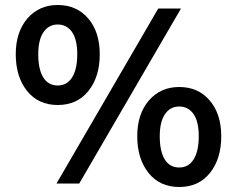

<svg xmlns="http://www.w3.org/2000/svg" viewBox="-20 -734 947 768"><path d="M43 -517Q43 -606 89.5 -660Q136 -714 211 -714Q287 -714 333 -660Q379 -606 379 -517Q379 -427 334 -370.5Q289 -314 211 -314Q133 -314 88 -370.5Q43 -427 43 -517ZM289 -517Q289 -576 268 -606Q247 -636 211 -636Q175 -636 154 -605.5Q133 -575 133 -517Q133 -457 153 -424.5Q173 -392 211 -392Q248 -392 268.5 -424.5Q289 -457 289 -517ZM613 -700H704L297 0H206ZM529 -189Q529 -278 575.5 -332Q622 -386 697 -386Q773 -386 819 -332Q865 -278 865 -189Q865 -99 820 -42.5Q775 14 697 14Q619 14 574 -42.5Q529 -99 529 -189ZM775 -189Q775 -248 754 -278Q733 -308 697 -308Q661 -308 640 -277.5Q619 -247 619 -189Q619 -129 639 -96.5Q659 -64 697 -64Q734 -64 754.5 -96.5Q775 -129 775 -189Z"/></svg>

Font: Cabin Medium
Style: Regular
Weight: 500
Designer: Pablo Impallari
Foundry: Pablo Impallari. http://www.impallari.com Igino Marini. http://www.ikern.com
Version: Version 2.001